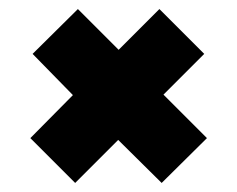

<svg xmlns="http://www.w3.org/2000/svg" viewBox="-20 -486 524 424"><path d="M431 -367 332 -466 242 -376 152 -466 52 -367 141 -276 47 -181 146 -82 241 -177 337 -82 437 -181 341 -277Z"/></svg>

Font: RT Raleway ExtraBold
Style: Regular
Weight: 400
Designer: Matt McInerney, Pablo Impallari, Rodrigo Fuenzalida — Edited by Milan Moffatt in April 2016
Foundry: Matt McInerney, Pablo Impallari, Rodrigo Fuenzalida — Edited by Milan Moffatt in April 2016
Version: Version 3.001